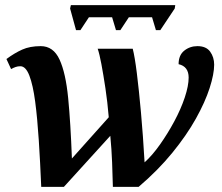

<svg xmlns="http://www.w3.org/2000/svg" viewBox="-20 -725 861 745"><path d="M275 -608 252 -692 255 -705H660L658 -692L602 -608H585L570 -658H480L447 -608H430L415 -658H325L292 -608ZM140 0Q136 -96 130.5 -181Q125 -266 116.5 -330.5Q108 -395 94 -431.5Q80 -468 59 -468Q49 -468 40.5 -465Q32 -462 23 -457L5 -496Q36 -519 66 -532.5Q96 -546 138 -546Q187 -546 211 -494Q235 -442 244.5 -344.5Q254 -247 259 -110L402 -270Q397 -330 389 -383Q381 -436 373.5 -476Q366 -516 359 -536H495Q503 -505 511 -441Q519 -377 527 -288.5Q535 -200 541 -95Q571 -122 601 -164.5Q631 -207 656.5 -254.5Q682 -302 697 -347Q712 -392 712 -424Q712 -467 673 -476Q673 -511 695 -528.5Q717 -546 746 -546Q780 -546 795.5 -524.5Q811 -503 811 -474Q811 -438 793.5 -383.5Q776 -329 740 -264.5Q704 -200 648.5 -132Q593 -64 518 0H418Q417 -44 415 -95Q413 -146 408 -198L228 0Z"/></svg>

Font: Noto Serif
Style: Bold Italic
Weight: 700
Italic angle: -12°
Designer: Monotype Design Team
Foundry: Monotype Imaging Inc.
Version: Version 2.013